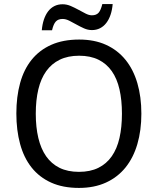

<svg xmlns="http://www.w3.org/2000/svg" viewBox="-20 -921 782 951"><path d="M680.2 -357.9Q680.2 -275.4 660.4 -207.5Q640.6 -139.6 601.6 -91.3Q562.5 -43 504.6 -16.6Q446.8 9.8 371.1 9.8Q291.5 9.8 233.2 -16.6Q174.8 -43 136.5 -91.3Q98.1 -139.6 79.6 -207.8Q61 -275.9 61 -358.9Q61 -441.9 79.6 -509.5Q98.1 -577.1 136.7 -625Q175.3 -672.9 233.9 -699Q292.5 -725.1 372.1 -725.1Q447.8 -725.1 505.1 -699Q562.5 -672.9 601.6 -624.8Q640.6 -576.7 660.4 -509Q680.2 -441.4 680.2 -357.9ZM157.2 -357.9Q157.2 -291 169.9 -237.5Q182.6 -184.1 208.7 -146.7Q234.9 -109.4 275.1 -89.6Q315.4 -69.8 371.1 -69.8Q426.8 -69.8 467 -89.6Q507.3 -109.4 533.4 -146.7Q559.6 -184.1 571.8 -237.5Q584 -291 584 -357.9Q584 -425.3 571.8 -478.5Q559.6 -531.7 533.7 -568.6Q507.8 -605.5 467.8 -625.2Q427.7 -645 372.1 -645Q316.4 -645 275.9 -625.2Q235.4 -605.5 209 -568.6Q182.6 -531.7 169.9 -478.5Q157.2 -425.3 157.2 -357.9ZM435.1 -772Q415.5 -772 396.2 -780.5Q377 -789.1 358.4 -799.6Q339.8 -810.1 322.8 -818.6Q305.7 -827.1 290 -827.1Q268.1 -827.1 256.3 -814.2Q244.6 -801.3 237.8 -771H187Q189.5 -800.3 197.5 -824.2Q205.6 -848.1 218.5 -865Q231.4 -881.8 249.5 -890.9Q267.6 -899.9 290 -899.9Q310.5 -899.9 330.3 -891.4Q350.1 -882.8 368.7 -872.6Q387.2 -862.3 404.1 -853.8Q420.9 -845.2 435.1 -845.2Q457 -845.2 468.3 -857.9Q479.5 -870.6 486.8 -900.9H538.1Q535.6 -871.6 527.6 -847.9Q519.5 -824.2 506.6 -807.4Q493.7 -790.5 475.6 -781.2Q457.5 -772 435.1 -772Z"/></svg>

Font: WenQuanYi Micro Hei
Style: Regular
Weight: 400
Foundry: Ascender Corporation
Version: Version 0.2.0-beta